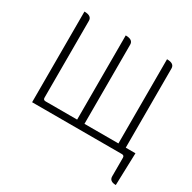

<svg xmlns="http://www.w3.org/2000/svg" viewBox="-199 -929 1338 1337"><g transform="rotate(30 470.5 -260.5)"><path d="M106 0V-729Q165 -729 165 -689V-71Q165 -52 184 -52H438V-729Q497 -729 497 -689V-52H770V-729Q829 -729 829 -689V-52H907L899 208Q847 208 847 168V19Q847 0 828 0Z"/></g></svg>

Font: Swei Half Moon CJK SC
Style: Light
Weight: 300
Version: Version 2.071